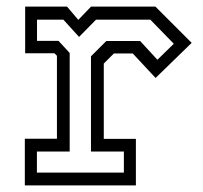

<svg xmlns="http://www.w3.org/2000/svg" viewBox="-20 -560 614 580"><path d="M55 0V-141H152V-391.5L144.5 -399H56V-540H182.5L216.5 -500L255 -540H449.5L559 -430.5L450 -324.5L381 -398.5H324L293.5 -368V-140.5H390.5V0ZM91.5 -38.5H354.2V-102.2H254.8V-389.8L301.2 -436.2H403.2L455.5 -379.5L505 -427.8L434.2 -500.5H270L218.8 -448.5L171.5 -500.5H91.8V-436.5H156.8L190.5 -400V-102.2H91.5Z"/></svg>

Font: Tourney Thin
Style: Regular
Weight: 100
Designer: Tyler Finck
Foundry: Etcetera Type Co
Version: Version 1.015